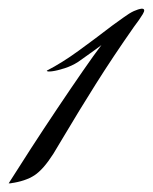

<svg xmlns="http://www.w3.org/2000/svg" viewBox="-26 -417 353 443"><path d="M-6 6Q16 -29 45.5 -74.5Q75 -120 106.5 -167Q138 -214 165 -253Q192 -292 208 -313Q195 -303 180 -292.5Q165 -282 154 -274Q140 -265 123 -259.5Q106 -254 94 -252.5Q82 -251 82 -254Q117 -272 155.5 -300Q194 -328 233 -358L258 -376Q273 -387 283 -391.5Q293 -396 301 -397Q311 -397 303.5 -384.5Q296 -372 283 -355Q234 -285 195 -223Q156 -161 121 -102L97 -62Q74 -26 53.5 -12.5Q33 1 -2 6Z"/></svg>

Font: Luxurious Script
Style: Regular
Weight: 400
Designer: Robert E. Leuschke
Foundry: Robert E. Leuschke
Version: Version 1.010; ttfautohint (v1.8.3)